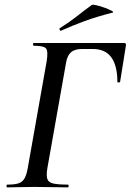

<svg xmlns="http://www.w3.org/2000/svg" viewBox="-20 -811 565 831"><path d="M12 0Q8 0 8 -6Q8 -12 12 -12Q45 -12 61.5 -18Q78 -24 86.5 -39.5Q95 -55 100 -83L182 -546Q189 -590 179 -601.5Q169 -613 126 -613Q123 -613 123 -619Q123 -625 126 -625H517Q527 -625 525 -614L500 -458Q499 -454 493 -454Q487 -454 488 -458Q488 -526 462 -562.5Q436 -599 381 -599H336Q303 -599 287 -584.5Q271 -570 266 -540L185 -83Q180 -53 184.5 -37.5Q189 -22 209.5 -17Q230 -12 273 -12Q277 -12 277 -6Q277 0 273 0Q243 0 207.5 -1Q172 -2 127 -2Q95 -2 65 -1Q35 0 12 0ZM244 -678Q240 -677 238 -682.5Q236 -688 239 -689Q279 -714 312 -740Q345 -766 378 -790Q381 -792 398.5 -788Q416 -784 434.5 -777Q453 -770 464 -764Q475 -758 466 -756Q399 -739 347 -720Q295 -701 244 -678Z"/></svg>

Font: Cormorant SemiBold
Style: Italic
Weight: 600
Italic angle: -10°
Designer: Christian Thalmann (Catharsis Fonts)
Foundry: Catharsis Fonts
Version: Version 4.000